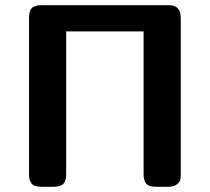

<svg xmlns="http://www.w3.org/2000/svg" viewBox="-20 -714 804 734"><path d="M91 -46V-646Q91 -663 95.5 -673.5Q100 -684 108.5 -688Q117 -692 123 -693Q129 -694 140 -694H628Q671 -694 671 -644V-49Q671 -36 669.5 -27.5Q668 -19 656.5 -9.5Q645 0 623 0H577Q548 0 538.5 -12.5Q529 -25 529 -46V-594H233V-47Q233 -39 232 -33.5Q231 -28 227.5 -19Q224 -10 213 -5Q202 0 185 0H138Q110 0 100.5 -12.5Q91 -25 91 -46Z"/></svg>

Font: CMU Sans Serif
Style: Bold
Weight: 700
Version: Version 0.7.0